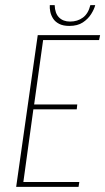

<svg xmlns="http://www.w3.org/2000/svg" viewBox="-20 -728 410 748"><path d="M43 0 127 -591H370L366 -572H148L113 -321H281L279 -302H110L71 -19H289L286 0ZM250 -627Q226 -627 210.5 -635Q195 -643 187 -655.5Q179 -668 176 -682Q173 -696 174 -708H193Q194 -676 210 -660Q226 -644 253 -644Q282 -644 303 -659.5Q324 -675 332 -708H351Q347 -692 335 -673Q323 -654 302.5 -640.5Q282 -627 250 -627Z"/></svg>

Font: Alumni Sans SC Thin
Style: Italic
Weight: 100
Italic angle: -8°
Designer: Robert E. Leuschke
Foundry: Robert E. Leuschke
Version: Version 1.016